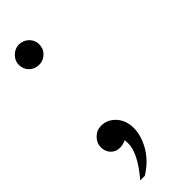

<svg xmlns="http://www.w3.org/2000/svg" viewBox="-213 -505 648 648"><g transform="rotate(-45 111.0 -181.0)"><path d="M50 -488C37.3 -488 26 -483.2 16 -473.5C6 -463.8 1 -452.3 1 -439C1 -425.7 5.7 -414.3 15 -405C24.3 -395.7 36 -391 50 -391C63.3 -391 74.8 -395.7 84.5 -405C94.2 -414.3 99 -426 99 -440C99 -453.3 94.2 -464.7 84.5 -474C74.8 -483.3 63.3 -488 50 -488ZM37 126C56.3 114 72.3 100.5 85 85.5C97.7 70.5 107.5 54.2 114.5 36.5C121.5 18.8 125 2 125 -14C125 -38.7 117.8 -58.8 103.5 -74.5C89.2 -90.2 72 -98 52 -98C38 -98 25.8 -92.8 15.5 -82.5C5.2 -72.2 0 -60.3 0 -47C0 -33.7 4.2 -22.5 12.5 -13.5C20.8 -4.5 32 0 46 0C50.7 0 55.3 -0.7 60 -2C64.7 -3.3 69.3 -5 74 -7C74.7 -1.7 75 3 75 7C75.7 39 55.7 78.7 15 126Z"/></g></svg>

Font: Neocyr
Style: Regular
Weight: 400
Designer: Viktar Palstsiuk <vipals@gmail.com>
Version: 1.00